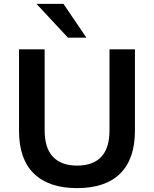

<svg xmlns="http://www.w3.org/2000/svg" viewBox="-20 -959 793 989"><path d="M377 10Q232 10 155 -64.5Q78 -139 78 -285V-705H210V-288Q210 -196 253 -151Q296 -106 377 -106Q459 -106 501.5 -151Q544 -196 544 -288V-705H675V-285Q675 -140 599 -65Q523 10 377 10ZM330 -765 168 -939H307L425 -765Z"/></svg>

Font: Nunito Sans 10pt
Style: Bold
Weight: 700
Designer: Vernon Adams
Foundry: Vernon Adams
Version: Version 3.101;gftools[0.9.27]